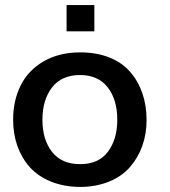

<svg xmlns="http://www.w3.org/2000/svg" viewBox="-20 -718 662 749"><path d="M293 11.2C375.5 11.2 444.8 -18.1 486.3 -65.4C528.8 -113.8 551.8 -177.2 551.8 -249.5C551.8 -325.7 529.3 -390.1 487.8 -437.5C446.3 -485.8 377.9 -513.7 293.5 -513.7C238.3 -513.7 190.4 -502 149.9 -478.5C109.9 -455.1 80.1 -423.8 60.5 -384.3C41 -345.2 31.2 -300.8 31.2 -250.5C31.2 -176.8 54.2 -112.8 96.7 -65.4C139.6 -18.1 209 11.2 293 11.2ZM292.5 -77.6C244.1 -77.6 207.5 -93.8 182.6 -126C157.7 -158.2 145.5 -199.7 145.5 -251C145.5 -302.7 158.2 -344.7 183.1 -377C208 -409.2 244.6 -425.3 292 -425.3C339.4 -425.3 375.5 -409.2 400.4 -377C425.3 -344.7 437.5 -302.7 437.5 -251C437.5 -199.7 425.3 -158.2 400.9 -126C377 -93.8 340.8 -77.6 292.5 -77.6ZM348.1 -595.7V-698.2H239.7V-595.7Z"/></svg>

Font: Ride SemiBold
Style: Regular
Weight: 600
Version: Version 3.000